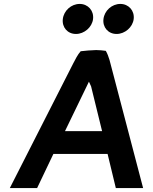

<svg xmlns="http://www.w3.org/2000/svg" viewBox="-20 -958 780 978"><path d="M300 -861C295 -819 324 -785 367 -785C409 -785 449 -819 454 -861C459 -904 428 -938 386 -938C343 -938 305 -904 300 -861ZM507 -861C502 -819 531 -785 574 -785C616 -785 656 -819 661 -861C666 -904 635 -938 593 -938C550 -938 512 -904 507 -861ZM709 0 538 -652C533 -669 527 -685 519 -699C504 -701 487 -703 470 -703C441 -702 415 -700 391 -697C375 -679 364 -656 353 -635L30 0H169L252 -174H528L570 0ZM311 -290 433 -542 444 -518 500 -290Z"/></svg>

Font: Bluebird
Style: Obl
Weight: 400
Designer: Jasper
Foundry: Cannot Into Space Fonts
Version: Version 0.98